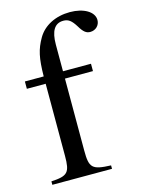

<svg xmlns="http://www.w3.org/2000/svg" viewBox="-106 -745 596 808"><g transform="rotate(-15 191.5 -341.5)"><path d="M21 -450V-418H103V-104C103 -31 92 -19 20 -15V0H280V-15C198 -18 187 -29 187 -104V-418H309V-450H187V-566C187 -625 205 -655 243 -655C265 -655 278 -645 296 -616C312 -589 324 -580 341 -580C365 -580 383 -598 383 -621C383 -657 339 -683 279 -683C216 -683 164 -656 138 -611C112 -566 104 -530 103 -450Z"/></g></svg>

Font: XITS
Style: Regular
Weight: 400
Designer: MicroPress Inc., with final additions and corrections provided by Coen Hoffman, Elsevier (retired)
Version: Version 1.302